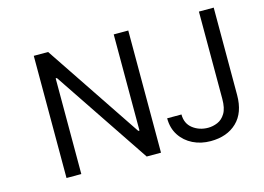

<svg xmlns="http://www.w3.org/2000/svg" viewBox="-97 -910 1519 1104"><g transform="rotate(-15 662.0 -358.5)"><path d="M738.6 -727.3V0H653.4L271.3 -569.6H264.2V0H176.1V-727.3H261.4L644.9 -154.8H652V-727.3ZM1159.1 -207.4V-727.3H1247.2V-207.4Q1247.2 -101.9 1188.9 -46Q1130.7 9.9 1032.7 9.9Q975.1 9.9 927.7 -13.5Q880.3 -36.9 852.1 -79.9Q823.9 -122.9 823.9 -181.8H909.1Q909.1 -127.5 947.6 -97.8Q986.2 -68.2 1038.4 -68.2Q1066.8 -68.2 1094.6 -79.9Q1122.5 -91.6 1140.8 -121.8Q1159.1 -152 1159.1 -207.4Z"/></g></svg>

Font: Interface
Style: Regular
Weight: 400
Designer: Rasmus Andersson
Foundry: rsms
Version: Version 1.8